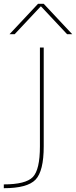

<svg xmlns="http://www.w3.org/2000/svg" viewBox="-39 -770 400 1010"><path d="M341 -590H314L177 -736H175L38 -590H11L161 -750H191ZM-19 220V200Q96 200 133.5 161.5Q171 123 171 0V-520H191V0Q191 130 148 175Q105 220 -19 220Z"/></svg>

Font: Mplus 1p Thin
Style: Regular
Weight: 250
Version: Version 1.061